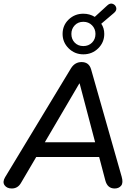

<svg xmlns="http://www.w3.org/2000/svg" viewBox="-22 -1065 778 1092"><path d="M45 7Q17 7 4 -11.5Q-9 -30 7 -57L382 -677Q404 -712 442 -712Q484 -712 496 -671L670 -60Q680 -25 667 -9Q654 7 630 7Q589 7 577 -39L542 -172H184L97 -24Q79 7 45 7ZM429 -590 233 -256H519L431 -590ZM452 -756Q403 -756 368.5 -790Q334 -824 334 -872Q334 -921 368.5 -954Q403 -987 452 -987Q488 -987 517 -969L588 -1034Q604 -1049 619.5 -1043Q635 -1037 639 -1021.5Q643 -1006 627 -992L554 -930Q571 -905 571 -872Q571 -824 536.5 -790Q502 -756 452 -756ZM452 -803Q482 -803 501.5 -822.5Q521 -842 521 -872Q521 -901 501.5 -921Q482 -941 452 -941Q422 -941 403 -921Q384 -901 384 -872Q384 -842 403 -822.5Q422 -803 452 -803Z"/></svg>

Font: Nunito SemiBold
Style: Italic
Weight: 600
Italic angle: -9°
Designer: Vernon Adams
Foundry: Vernon Adams
Version: Version 3.601; ttfautohint (v1.8.2.53-6de2)